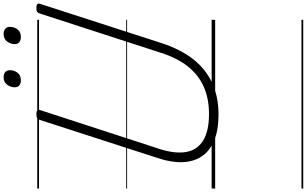

<svg xmlns="http://www.w3.org/2000/svg" viewBox="-346 -896 1741 1090"><g transform="rotate(-90 525.0 -350.5)"><path d="M420 19Q332 19 273 -5.5Q214 -30 183.5 -75Q153 -120 150 -183Q147 -246 172 -322L390 -996Q393 -1006 400 -1010.5Q407 -1015 423 -1015Q437 -1015 443.5 -1010Q450 -1005 446 -995L225 -316Q197 -229 207.5 -166Q218 -103 271.5 -69Q325 -35 423 -35Q511 -35 578.5 -65Q646 -95 694 -156Q742 -217 771 -309L994 -996Q997 -1006 1003.5 -1010.5Q1010 -1015 1026 -1015Q1055 -1015 1049 -995L826 -305Q791 -197 734.5 -125Q678 -53 599.5 -17Q521 19 420 19ZM615 -1103Q597 -1103 586 -1111.5Q575 -1120 575 -1138Q575 -1162 590 -1181.5Q605 -1201 632 -1201Q650 -1201 661 -1192Q672 -1183 672 -1165Q672 -1141 657.5 -1122Q643 -1103 615 -1103ZM861 -1103Q843 -1103 831.5 -1111.5Q820 -1120 820 -1138Q820 -1162 835 -1181.5Q850 -1201 878 -1201Q895 -1201 906.5 -1192Q918 -1183 918 -1165Q918 -1141 903.5 -1122Q889 -1103 861 -1103ZM0 490H958V500H0ZM0 -20H958V0H0ZM0 -505H958V-500H0ZM0 -1010H958V-1000H0Z"/></g></svg>

Font: Playwrite AU VIC Guides
Style: Regular
Weight: 400
Designer: Veronika Burian, José Scaglione
Foundry: TypeTogether
Version: Version 1.003